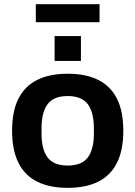

<svg xmlns="http://www.w3.org/2000/svg" viewBox="-20 -894 653 926"><path d="M306.4 12Q219.5 12 159.7 -17.7Q99.8 -47.4 69.1 -108.5Q38.3 -169.7 38.3 -263.2Q38.3 -357.8 69.1 -418.4Q99.8 -479 159.7 -508.7Q219.5 -538.4 306.4 -538.4Q394 -538.4 453.6 -508.7Q513.2 -479 543.9 -418.4Q574.7 -357.8 574.7 -263.2Q574.7 -169.7 543.9 -108.5Q513.2 -47.4 453.6 -17.7Q394 12 306.4 12ZM306.4 -95.6Q374.3 -95.6 403.5 -134.6Q432.8 -173.6 432.8 -251.4V-274.8Q432.8 -352 403.5 -391.4Q374.3 -430.8 306.4 -430.8Q238.7 -430.8 209.5 -391.4Q180.2 -352 180.2 -274.8V-251.4Q180.2 -173.6 209.5 -134.6Q238.7 -95.6 306.4 -95.6ZM243.3 -600.1V-720H370.3V-600.1ZM152.7 -786.9V-873.6H460.1V-786.9Z"/></svg>

Font: Archivo Variable SemiBold
Style: Regular
Weight: 600
Designer: Hector Gatti
Foundry: Omnibus-Type
Version: Version 2.001